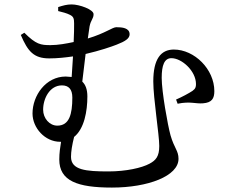

<svg xmlns="http://www.w3.org/2000/svg" viewBox="-20 -797 1040 868"><path d="M307 -356C307 -280 293 -229 239 -229C204 -229 175 -262 175 -301C175 -352 205 -411 260 -411C290 -411 307 -394 307 -356ZM375 -361C375 -392 367 -414 352 -428L367 -553C432 -568 484 -586 507 -595C546 -610 566 -623 566 -642C566 -671 532 -674 506 -674C488 -674 457 -647 377 -623L385 -678C391 -708 403 -712 403 -733C403 -754 339 -777 304 -777C282 -777 265 -772 243 -765C243 -764 243 -751 243 -747C260 -743 283 -737 296 -730C312 -722 315 -714 315 -691C315 -673 315 -643 313 -607C280 -600 243 -593 208 -593C164 -593 143 -596 90 -649L74 -639C106 -564 133 -533 203 -533C239 -533 275 -537 310 -542L304 -449L277 -451C187 -451 127 -365 127 -284C127 -219 183 -156 252 -156H256C252 -131 248 -105 248 -76C248 21 330 51 486 51C649 51 787 -1 787 -79C787 -116 768 -126 751 -185C738 -232 711 -383 711 -445C711 -502 723 -534 755 -534C802 -534 866 -476 866 -417C866 -404 864 -396 850 -386C835 -376 802 -358 776 -347L783 -328C840 -340 864 -327 898 -330C938 -333 949 -352 949 -385C949 -484 859 -573 766 -573C707 -573 673 -530 673 -429C673 -352 700 -188 700 -137C700 -89 684 -72 656 -57C621 -38 550 -22 470 -22C369 -22 301 -28 301 -88C301 -111 306 -142 315 -178C361 -215 375 -294 375 -361Z"/></svg>

Font: Source Han Serif CN Medium
Style: Regular
Weight: 500
Designer: Ryoko NISHIZUKA 西塚涼子 (kana & ideographs); Frank Grießhammer (Latin, Greek & Cyrillic); Wenlong ZHANG 张文龙 (bopomofo); San
Foundry: Adobe
Version: Version 2.002;hotconv 1.1.0;makeotfexe 2.6.0